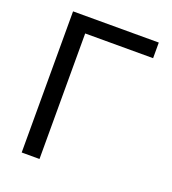

<svg xmlns="http://www.w3.org/2000/svg" viewBox="-133 -829 835 930"><g transform="rotate(20 284.5 -364.0)"><path d="M526.4 -727.5V-647H176.3V0H84.5V-727.5Z"/></g></svg>

Font: Inter 18pt
Style: Regular
Weight: 400
Designer: Rasmus Andersson
Foundry: rsms
Version: Version 4.001;git-66647c0bb